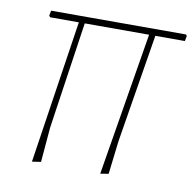

<svg xmlns="http://www.w3.org/2000/svg" viewBox="-59 -512 584 576"><g transform="rotate(10 233.0 -224.0)"><path d="M74 4 140 -432H53L49 -436L52 -452H463L466 -448L463 -432H373L319 -101L307 0L282 4L354 -432H158L110 -106L101 0Z"/></g></svg>

Font: Alegreya Sans SC Thin
Style: Italic
Weight: 100
Italic angle: -7°
Designer: Juan Pablo del Peral
Foundry: Huerta Tipografica
Version: Version 2.007